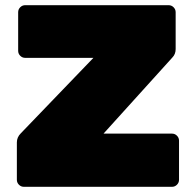

<svg xmlns="http://www.w3.org/2000/svg" viewBox="-20 -720 755 740"><path d="M643 -205Q654 -205 662 -197Q670 -189 670 -178V-27Q670 -16 662 -8Q654 0 643 0H72Q61 0 53 -8Q45 -16 45 -27V-171Q45 -191 60 -206L340 -497H77Q66 -497 58 -505Q50 -513 50 -524V-673Q50 -684 58 -692Q66 -700 77 -700H630Q641 -700 649 -692Q657 -684 657 -673V-531Q657 -511 644 -498L379 -205Z"/></svg>

Font: Rubik One
Style: Regular
Weight: 400
Designer: Hubert and Fischer with Elvire Volk Leonovitch
Foundry: Hubert and Fischer with Elvire Volk Leonovitch
Version: Version 1.001